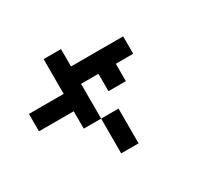

<svg xmlns="http://www.w3.org/2000/svg" viewBox="-92 -487 621 598"><g transform="rotate(-30 219.0 -187.5)"><path d="M125 -250V-312.5H187.5V-250ZM125 -187.5V-250H187.5V-187.5ZM125 -125V-187.5H187.5V-125ZM187.5 -62.5V-125H250V-62.5ZM187.5 0V-62.5H250V0ZM0 -187.5V-250H62.5V-187.5ZM62.5 -187.5V-250H125V-187.5ZM187.5 -250V-312.5H250V-250ZM250 -250V-312.5H312.5V-250ZM125 -312.5V-375H187.5V-312.5ZM312.5 -250V-312.5H375V-250ZM250 -187.5V-250H312.5V-187.5Z"/></g></svg>

Font: AprilSans
Style: Regular
Weight: 400
Designer: typesprite
Version: Version 1.001;PS 001.001;hotconv 1.0.88;makeotf.lib2.5.64775